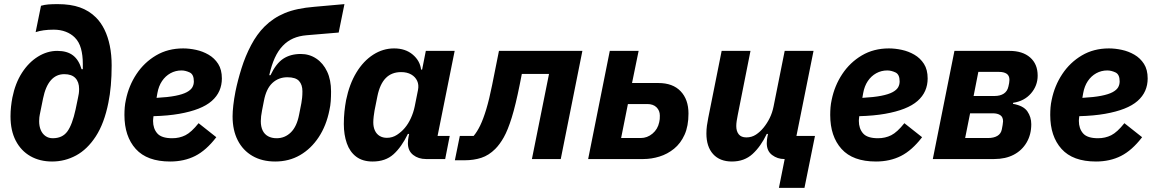

<svg xmlns="http://www.w3.org/2000/svg" viewBox="-20 -772 5602 932"><path d="M233 12Q173 12 127.5 -14Q82 -40 56.5 -89Q31 -138 31 -207Q31 -231 33.5 -254Q36 -277 40 -298Q54 -368 86.5 -418.5Q119 -469 164 -497Q209 -525 258 -525Q306 -525 334.5 -503Q363 -481 376 -436H382V-462Q382 -504 373 -536.5Q364 -569 343 -590Q325 -608 299 -618Q273 -628 241 -628Q214 -628 192.5 -625Q171 -622 153 -616L179 -744Q196 -749 214.5 -750.5Q233 -752 260 -752Q323 -752 368 -736Q413 -720 446 -687Q470 -663 487 -628.5Q504 -594 513 -550Q522 -506 522 -454Q522 -403 518 -357.5Q514 -312 506 -273Q486 -173 445 -110Q404 -47 349.5 -17.5Q295 12 233 12ZM236 -101Q283 -101 307 -134Q331 -167 347 -241L359 -299Q361 -307 362.5 -317.5Q364 -328 364 -340Q364 -374 346 -393Q328 -412 292 -412Q253 -412 227 -382.5Q201 -353 189 -294L173 -215Q172 -211 171 -202.5Q170 -194 170 -184Q170 -159 178 -140.5Q186 -122 201 -111.5Q216 -101 236 -101Z M806 12Q694 12 639 -49Q584 -110 584 -214Q584 -233 585.5 -251Q587 -269 591 -287Q605 -356 642.5 -412.5Q680 -469 737.5 -503Q795 -537 869 -537Q899 -537 931.5 -530Q964 -523 992.5 -506.5Q1021 -490 1039 -462Q1057 -434 1057 -391Q1057 -359 1045 -331.5Q1033 -304 1008 -282Q983 -260 943.5 -244.5Q904 -229 850 -219.5Q796 -210 725 -208Q724 -199 723.5 -194Q723 -189 723 -185Q723 -148 743.5 -124.5Q764 -101 816 -101Q851 -101 880 -115.5Q909 -130 944 -174L1030 -106Q981 -42 927.5 -15Q874 12 806 12ZM861 -430Q832 -430 807.5 -416.5Q783 -403 766.5 -378.5Q750 -354 744 -320L740 -297Q796 -300 831.5 -307Q867 -314 886.5 -324.5Q906 -335 913.5 -348Q921 -361 921 -377Q921 -411 900.5 -420.5Q880 -430 861 -430Z M1316 12Q1252 12 1205.5 -15Q1159 -42 1134 -91Q1109 -140 1109 -207Q1109 -230 1112.5 -261Q1116 -292 1123 -328Q1134 -382 1152.5 -441Q1171 -500 1199 -553Q1227 -606 1264 -643Q1306 -685 1362.5 -708.5Q1419 -732 1506 -739L1652 -752L1624 -614L1469 -601Q1432 -598 1403.5 -585.5Q1375 -573 1352.5 -549.5Q1330 -526 1314 -491Q1298 -456 1287 -407H1293Q1320 -464 1355 -487Q1390 -510 1440 -510Q1482 -510 1515.5 -487.5Q1549 -465 1568 -424.5Q1587 -384 1587 -328Q1587 -304 1585.5 -281.5Q1584 -259 1579 -237Q1564 -162 1527 -106Q1490 -50 1436.5 -19Q1383 12 1316 12ZM1323 -101Q1363 -101 1392 -129.5Q1421 -158 1432 -216L1443 -272Q1445 -283 1446.5 -297Q1448 -311 1448 -329Q1448 -361 1431.5 -379Q1415 -397 1375 -397Q1332 -397 1302 -369Q1272 -341 1261 -282L1252 -236Q1249 -221 1247.5 -208Q1246 -195 1246 -184Q1246 -157 1255 -138.5Q1264 -120 1281.5 -110.5Q1299 -101 1323 -101Z M2141 0H2048Q2011 0 1985.5 -20Q1960 -40 1960 -77Q1960 -85 1961 -94Q1962 -103 1963 -107L1966 -122H1960Q1929 -58 1890 -23Q1851 12 1789 12Q1740 12 1709 -11.5Q1678 -35 1663.5 -76.5Q1649 -118 1649 -170Q1649 -202 1652 -230.5Q1655 -259 1660 -286Q1676 -364 1710 -420Q1744 -476 1791.5 -506.5Q1839 -537 1893 -537Q1948 -537 1983.5 -507Q2019 -477 2024 -434H2029L2047 -525H2187L2104 -112H2163ZM1858 -103Q1885 -103 1907 -117.5Q1929 -132 1945 -151Q1962 -171 1974.5 -198.5Q1987 -226 1993 -255L2009 -335Q2014 -360 2005 -379.5Q1996 -399 1976 -410.5Q1956 -422 1927 -422Q1881 -422 1852.5 -393Q1824 -364 1812 -305L1798 -235Q1796 -225 1794 -207.5Q1792 -190 1792 -178Q1792 -155 1800 -138Q1808 -121 1823 -112Q1838 -103 1858 -103Z M2188 6 2212 -112H2279Q2296 -132 2311 -163Q2326 -194 2340.5 -242Q2355 -290 2369 -360L2402 -525H2807L2702 0H2562L2645 -413H2513L2503 -362Q2483 -262 2464 -201Q2445 -140 2425.5 -105.5Q2406 -71 2384 -49Q2353 -18 2316.5 -6Q2280 6 2235 6Z M2835 0 2940 -525H3080L3048 -369H3176Q3246 -369 3284 -329Q3322 -289 3322 -221Q3322 -160 3303 -118Q3284 -76 3252 -50Q3220 -24 3181 -12Q3142 0 3103 0ZM2995 -102H3090Q3122 -102 3147.5 -123.5Q3173 -145 3180 -179Q3182 -187 3182.5 -194Q3183 -201 3183 -211Q3183 -235 3167 -251Q3151 -267 3122 -267H3028Z M3761 140 3789 0H3787Q3754 0 3728 -19.5Q3702 -39 3702 -77Q3702 -85 3703 -94Q3704 -103 3705 -107L3708 -122H3702Q3673 -61 3633 -24.5Q3593 12 3533 12Q3474 12 3441.5 -24Q3409 -60 3409 -124Q3409 -144 3411.5 -162Q3414 -180 3418 -200L3483 -525H3623L3561 -213Q3558 -199 3556 -185Q3554 -171 3554 -160Q3554 -135 3566 -120Q3578 -105 3603 -105Q3629 -105 3649.5 -118.5Q3670 -132 3687 -153Q3704 -174 3716.5 -199.5Q3729 -225 3735 -255L3789 -525H3929L3846 -112H3936L3885 140Z M4232 12Q4120 12 4065 -49Q4010 -110 4010 -214Q4010 -233 4011.5 -251Q4013 -269 4017 -287Q4031 -356 4068.5 -412.5Q4106 -469 4163.5 -503Q4221 -537 4295 -537Q4325 -537 4357.5 -530Q4390 -523 4418.5 -506.5Q4447 -490 4465 -462Q4483 -434 4483 -391Q4483 -359 4471 -331.5Q4459 -304 4434 -282Q4409 -260 4369.5 -244.5Q4330 -229 4276 -219.5Q4222 -210 4151 -208Q4150 -199 4149.5 -194Q4149 -189 4149 -185Q4149 -148 4169.5 -124.5Q4190 -101 4242 -101Q4277 -101 4306 -115.5Q4335 -130 4370 -174L4456 -106Q4407 -42 4353.5 -15Q4300 12 4232 12ZM4287 -430Q4258 -430 4233.5 -416.5Q4209 -403 4192.5 -378.5Q4176 -354 4170 -320L4166 -297Q4222 -300 4257.5 -307Q4293 -314 4312.5 -324.5Q4332 -335 4339.5 -348Q4347 -361 4347 -377Q4347 -411 4326.5 -420.5Q4306 -430 4287 -430Z M4508 0 4613 -525H4880Q4944 -525 4980.5 -493Q5017 -461 5017 -405Q5017 -356 4984.5 -318.5Q4952 -281 4898 -273L4897 -268Q4948 -259 4967 -231.5Q4986 -204 4986 -169Q4986 -119 4963.5 -80.5Q4941 -42 4901 -21Q4861 0 4806 0ZM4665 -102H4776Q4804 -102 4821.5 -112.5Q4839 -123 4843 -144Q4845 -154 4847 -165.5Q4849 -177 4849 -183Q4849 -204 4835.5 -213Q4822 -222 4799 -222H4689ZM4706 -306H4807Q4835 -306 4852.5 -317.5Q4870 -329 4875 -352Q4877 -359 4878.5 -368.5Q4880 -378 4880 -384Q4880 -405 4866.5 -414Q4853 -423 4830 -423H4729Z M5300 12Q5188 12 5133 -49Q5078 -110 5078 -214Q5078 -233 5079.5 -251Q5081 -269 5085 -287Q5099 -356 5136.5 -412.5Q5174 -469 5231.5 -503Q5289 -537 5363 -537Q5393 -537 5425.5 -530Q5458 -523 5486.5 -506.5Q5515 -490 5533 -462Q5551 -434 5551 -391Q5551 -359 5539 -331.5Q5527 -304 5502 -282Q5477 -260 5437.5 -244.5Q5398 -229 5344 -219.5Q5290 -210 5219 -208Q5218 -199 5217.5 -194Q5217 -189 5217 -185Q5217 -148 5237.5 -124.5Q5258 -101 5310 -101Q5345 -101 5374 -115.5Q5403 -130 5438 -174L5524 -106Q5475 -42 5421.5 -15Q5368 12 5300 12ZM5355 -430Q5326 -430 5301.5 -416.5Q5277 -403 5260.5 -378.5Q5244 -354 5238 -320L5234 -297Q5290 -300 5325.5 -307Q5361 -314 5380.5 -324.5Q5400 -335 5407.5 -348Q5415 -361 5415 -377Q5415 -411 5394.5 -420.5Q5374 -430 5355 -430Z"/></svg>

Font: IBM Plex Sans
Style: Bold Italic
Weight: 700
Italic angle: -11.31°
Designer: Mike Abbink, Paul van der Laan, Pieter van Rosmalen
Foundry: Bold Monday
Version: Version 3.201